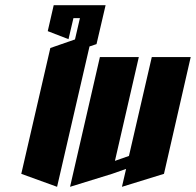

<svg xmlns="http://www.w3.org/2000/svg" viewBox="-20 -720 755 740"><path d="M187 -700H387L352 -550L325 -541L200 0L62 -50L174 -535L269 -568L288 -650H263L244 -569L164 -600Z M365 -500H515L423 -100L477 -119L565 -500H715L612 -50L450 0L466 -69L412 -50L250 0Z"/></svg>

Font: SOV_Meka
Style: Italic
Weight: 400
Italic angle: -13°
Version: Version 1.00